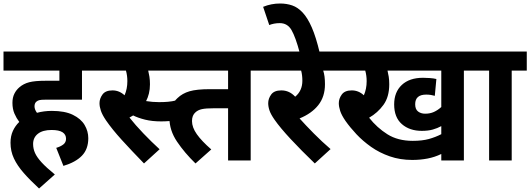

<svg xmlns="http://www.w3.org/2000/svg" viewBox="-20 -916 3027 1096"><path d="M301 -72Q325 -79 341 -91Q357 -103 357 -124Q357 -148 337 -161Q317 -174 274 -174Q224 -174 196.5 -152.5Q169 -131 169 -94Q169 -67 180 -42.5Q191 -18 217.5 11Q244 40 293 80L203 160Q152 113 115.5 71.5Q79 30 59.5 -11.5Q40 -53 40 -101Q40 -139 53.5 -168.5Q67 -198 90 -220Q74 -241 62.5 -267.5Q51 -294 51 -329Q51 -359 62 -381Q73 -403 91 -418Q114 -438 146.5 -446.5Q179 -455 240 -455H319V-513H0V-622H533V-513H448V-347H239Q215 -347 205 -344.5Q195 -342 188 -336Q177 -327 177 -309Q177 -291 191 -272Q231 -283 276 -283Q350 -283 396 -260.5Q442 -238 463 -202.5Q484 -167 484 -127Q484 -65 448 -27.5Q412 10 342 31Z M888 -333Q915 -333 938.5 -335Q962 -337 986 -343L996 -232Q972 -227 947.5 -225Q923 -223 900 -223Q848 -223 808 -233Q768 -243 740 -257Q730 -251 719 -245Q753 -202 798.5 -154.5Q844 -107 891 -64L802 17Q730 -57 675 -117.5Q620 -178 585 -229Q564 -260 556 -283.5Q548 -307 548 -327Q548 -353 565 -376.5Q582 -400 622 -400Q661 -400 691 -372Q707 -408 707 -453Q707 -484 699 -513H520V-622H980V-513H826Q830 -497 833 -478Q836 -459 836 -435Q836 -406 830 -382Q824 -358 814 -339Q850 -333 888 -333Z M1411 -513V0H1282V-298H1202Q1155 -298 1132.5 -293Q1110 -288 1096 -275Q1076 -258 1076 -225Q1076 -189 1103.5 -150Q1131 -111 1186 -63L1096 17Q1034 -43 990.5 -107.5Q947 -172 947 -243Q947 -280 959.5 -308.5Q972 -337 993 -356Q1021 -383 1062 -395Q1103 -407 1179 -407H1282V-513H913V-622H1496V-513Z M1867 -65 1777 17Q1699 -58 1639 -122.5Q1579 -187 1547 -233Q1526 -263 1518.5 -285Q1511 -307 1511 -327Q1511 -353 1528 -376.5Q1545 -400 1586 -400Q1632 -400 1665 -364Q1706 -398 1706 -455Q1706 -487 1699 -513H1483V-622H1900V-513H1825Q1830 -498 1832.5 -479Q1835 -460 1835 -435Q1835 -364 1797 -316Q1759 -268 1690 -240Q1725 -201 1771.5 -154Q1818 -107 1867 -65Z M1691 -615Q1667 -705 1644 -744.5Q1621 -784 1577 -784Q1560 -784 1544.5 -781Q1529 -778 1517 -773L1482 -877Q1528 -896 1579 -896Q1616 -896 1648 -885Q1680 -874 1708 -844Q1736 -814 1760 -759Q1784 -704 1805 -615Z M2628 -513V0H2499V-37Q2462 -19 2420.5 -11Q2379 -3 2333 -3Q2264 -3 2205 -23.5Q2146 -44 2098.5 -77.5Q2051 -111 2014.5 -150Q1978 -189 1952 -226Q1930 -258 1922 -282.5Q1914 -307 1914 -327Q1914 -353 1931 -376.5Q1948 -400 1988 -400Q2027 -400 2057 -372Q2073 -408 2073 -453Q2073 -484 2065 -513H1886V-622H2714V-513ZM2407 -267Q2435 -267 2457 -277Q2479 -287 2499 -305V-513H2192Q2196 -497 2199 -478Q2202 -459 2202 -435Q2202 -363 2169 -317.5Q2136 -272 2087 -244Q2132 -187 2191.5 -149.5Q2251 -112 2336 -112Q2390 -112 2428 -122.5Q2466 -133 2499 -150V-196Q2477 -184 2450.5 -176.5Q2424 -169 2388 -169Q2318 -169 2274 -207.5Q2230 -246 2230 -320Q2230 -390 2273.5 -431Q2317 -472 2395 -472Q2411 -472 2433 -470.5Q2455 -469 2471 -465L2462 -369Q2452 -372 2439.5 -374Q2427 -376 2413 -376Q2350 -376 2350 -321Q2350 -292 2366.5 -279.5Q2383 -267 2407 -267Z M2901 -513V0H2772V-513H2700V-622H2987V-513Z"/></svg>

Font: Noto Sans SemiCondensed
Style: Bold Italic
Weight: 700
Width: 4
Italic angle: -12°
Designer: Monotype Design Team
Foundry: Monotype Imaging Inc.
Version: Version 2.013; ttfautohint (v1.8.4.7-5d5b)